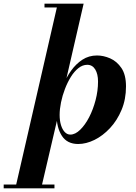

<svg xmlns="http://www.w3.org/2000/svg" viewBox="-103 -770 734 1040"><path d="M-20 250 205 -729.5H138V-750H350L244.5 -292L222 -216.5L215.5 -159L120 250ZM-83 250V229.5H192V250ZM278 -41Q304.5 -41 331.2 -67Q358 -93 379.8 -135Q401.5 -177 414.8 -227.8Q428 -278.5 428 -328.5Q428 -369 412.8 -394Q397.5 -419 369.5 -419Q344.5 -419 322 -401.2Q299.5 -383.5 281 -353.8Q262.5 -324 248.8 -288.2Q235 -252.5 227.5 -215.5Q220 -178.5 220 -147.5Q220 -116 227.5 -92Q235 -68 248 -54.5Q261 -41 278 -41ZM320.5 10Q261 10 232.2 -34.2Q203.5 -78.5 203.5 -147.5Q203.5 -180 212.2 -222Q221 -264 238.5 -307.2Q256 -350.5 282.2 -387.2Q308.5 -424 343.5 -446.8Q378.5 -469.5 422.5 -469.5Q457.5 -469.5 493.8 -453.8Q530 -438 554.8 -401.5Q579.5 -365 579.5 -302Q579.5 -232 555.5 -174.8Q531.5 -117.5 492.8 -76Q454 -34.5 408.8 -12.2Q363.5 10 320.5 10Z"/></svg>

Font: Bodoni Moda 9pt
Style: Bold Italic
Weight: 700
Italic angle: -13°
Designer: Owen Earl
Foundry: indestructible type
Version: Version 2.004